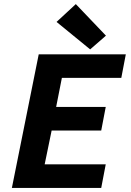

<svg xmlns="http://www.w3.org/2000/svg" viewBox="-20 -917 640 937"><path d="M38 0 169 -652H594L572 -537H282L254 -395H496L474 -280H232L198 -115H496L474 0ZM420 -676 256 -810 350 -897 497 -743Z"/></svg>

Font: Source Code Pro ExtraLight
Style: Bold Italic
Weight: 700
Italic angle: -11°
Monospace: yes
Version: Version 1.016;hotconv 1.0.116;makeotfexe 2.5.65601